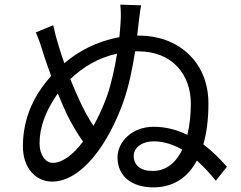

<svg xmlns="http://www.w3.org/2000/svg" viewBox="-20 -800 1040 830"><path d="M640 -61C587 -61 558 -86 558 -126C558 -157 587 -189 646 -189C690 -189 731 -174 768 -153C741 -98 700 -61 640 -61ZM443 -386C426 -339 406 -295 384 -256C362 -289 342 -326 324 -365C313 -389 299 -421 284 -458C338 -510 406 -551 486 -568C476 -506 462 -441 443 -386ZM230 -396C244 -362 258 -329 270 -304C291 -262 315 -221 339 -188C296 -131 250 -96 208 -96C177 -96 151 -130 151 -180C151 -250 177 -317 221 -383ZM573 -646 579 -698C582 -719 585 -753 590 -777L500 -780C503 -751 503 -732 501 -698C500 -680 498 -660 496 -639C399 -622 320 -579 258 -527C239 -581 221 -639 210 -691L135 -660C152 -621 160 -593 171 -557C179 -532 190 -503 201 -472C187 -456 174 -439 162 -423C114 -357 79 -270 79 -168C79 -73 135 -15 205 -15C335 -15 451 -183 514 -362C538 -431 553 -506 564 -578H578C724 -578 805 -479 805 -351C805 -305 800 -259 790 -217C747 -238 698 -252 644 -252C552 -252 488 -188 488 -119C488 -39 549 10 643 10C731 10 793 -34 831 -106C865 -76 892 -44 913 -19L961 -79C935 -109 901 -144 859 -176C874 -227 881 -287 881 -353C881 -538 744 -646 583 -646Z"/></svg>

Font: Noto Sans CJK SC Regular
Style: Regular
Weight: 400
Designer: Ryoko NISHIZUKA (kana & ideographs); Paul D. Hunt (Latin, Greek & Cyrillic); Wenlong ZHANG (bopomofo); Sandoll Communica
Foundry: Adobe Systems Incorporated
Version: Version 1.004;PS 1.004;hotconv 1.0.82;makeotf.lib2.5.63406